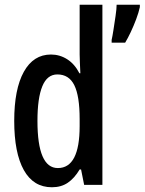

<svg xmlns="http://www.w3.org/2000/svg" viewBox="-20 -780 610 810"><path d="M199 10Q121 10 80.5 -62.5Q40 -135 40 -270Q40 -404 80.5 -477Q121 -550 195 -550Q232 -550 263.5 -530Q295 -510 315 -471H319Q318 -496 317 -515.5Q316 -535 316 -550V-760H412V0H335L322 -65H316Q294 -28 266 -9Q238 10 199 10ZM224 -71Q316 -71 316 -248V-278Q316 -375 293.5 -420.5Q271 -466 222 -466Q179 -466 158.5 -416Q138 -366 138 -270Q138 -71 224 -71ZM570 -750Q565 -727 554.5 -699Q544 -671 531.5 -644.5Q519 -618 508 -600H451V-612Q454 -624 458.5 -653Q463 -682 467.5 -712.5Q472 -743 472 -760H570Z"/></svg>

Font: Noto Sans Khmer UI ExtraCondensed Medium
Style: Regular
Weight: 500
Width: 2
Designer: Danh Hong and the Monotype Design Team
Foundry: Monotype Imaging Inc.
Version: Version 2.002; ttfautohint (v1.8.4.7-5d5b)